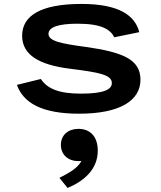

<svg xmlns="http://www.w3.org/2000/svg" viewBox="-20 -566 818 976"><path d="M394 -546C185 -546 92.5 -485 92.5 -384.5C92.5 -288.5 175.5 -236.5 336.5 -216.5C485.5 -198 548.5 -185.5 548.5 -144C548.5 -112.5 512 -90 391.5 -90C276 -90 220 -116.5 187.5 -164.5L66 -134.5C98 -45 189 12 382 12C588 12 694 -53.5 694 -161C694 -265.5 601 -301 416 -327.5C288.5 -344.5 226.5 -357.5 226.5 -394C226.5 -428 277.5 -445.5 374 -445.5C496 -445.5 541 -416.5 561 -376.5L688 -402.5C666 -488.5 584 -546 394 -546ZM282 338 323.5 389.5C401.5 357 477 298.5 477 200C477 124 434.5 89 379 89C327 89 289.5 120 289.5 170.5C289.5 222 328 253 378.5 253C384 253 389 252.5 394 252C374.5 290 329 314 282 338Z"/></svg>

Font: Monaspace Neon Wide
Style: Bold
Weight: 700
Width: 7
Designer: Riley Cran & the Lettermatic Team
Foundry: Lettermatic
Version: Version 1.000 (Monaspace Neon)